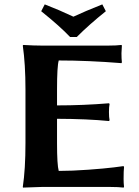

<svg xmlns="http://www.w3.org/2000/svg" viewBox="-20 -853 634 876"><path d="M168 -801.8 184.1 -833Q251 -807.1 314.9 -776.9Q365.7 -800.8 446.8 -833L462.9 -801.8Q387.7 -741.7 330.1 -684.1H299.8Q253.9 -732.9 168 -801.8ZM240.2 -200.2Q240.2 -100.1 248 -73.2Q308.1 -73.2 382.1 -78.6Q456.1 -84 500 -89.4L543.9 -95.2L545.9 -90.8Q543.9 -74.7 543.9 -36.1Q543.9 -18.1 545.9 0L543.9 2.9Q520 0 483.9 0H169.9L85 2.9L84 0Q96.2 -81.1 96.2 -200.2V-444.8Q96.2 -560.1 84 -645L85.9 -647.9Q135.7 -645 169.9 -645H474.1Q510.3 -645 534.2 -647.9L536.1 -645Q534.2 -622.1 534.2 -609.9Q534.2 -585 536.1 -568.8L534.2 -564.9Q382.3 -577.1 248 -577.1Q240.2 -550.3 240.2 -444.8V-372.1Q359.4 -372.1 477.1 -381.8L480 -378.9Q477.1 -365.7 477.1 -341.8Q477.1 -317.9 480 -304.2L477.1 -300.8Q377.9 -310.5 240.2 -311Z"/></svg>

Font: Linux Biolinum
Style: Bold
Weight: 700
Designer: Philipp H. Poll
Foundry: Philipp H. Poll
Version: Version 1.3.2 ; ttfautohint (v0.9)